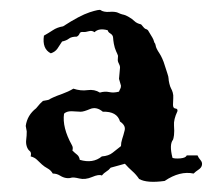

<svg xmlns="http://www.w3.org/2000/svg" viewBox="-20 -693 442 382"><path d="M216.8 -536.1 218.8 -558.6Q218.8 -562.5 216.3 -566.9Q213.9 -571.3 214.4 -575.2Q214.8 -579.1 214.8 -582Q213.9 -585 210.9 -591.3Q208 -597.7 206.5 -606Q205.1 -614.3 205.1 -617.2Q205.1 -620.1 203.6 -622.6Q202.1 -625 198.7 -627Q195.3 -628.9 194.3 -632.8Q176.8 -637.7 168 -628.9Q163.1 -632.8 156.7 -630.9Q150.4 -628.9 145 -629.4Q139.6 -629.9 138.2 -626Q136.7 -622.1 132.8 -620.1Q122.1 -620.1 117.2 -616.2Q112.3 -612.3 103.5 -610.4Q98.6 -602.5 94.2 -596.2Q89.8 -589.8 81.1 -586.9Q63.5 -595.7 67.4 -622.1Q76.2 -627 85 -632.8Q93.8 -638.7 105.5 -640.6Q138.7 -662.1 158.2 -668.5Q177.7 -674.8 180.2 -672.9Q182.6 -670.9 187.5 -669.9Q192.4 -668.9 197.8 -669.4Q203.1 -669.9 207.5 -669.4Q211.9 -668.9 213.9 -668Q215.8 -667 219.7 -665.5Q223.6 -664.1 226.6 -663.6Q229.5 -663.1 236.3 -659.2Q243.2 -655.3 247.6 -650.9Q252 -646.5 260.7 -644.5Q267.6 -635.7 270 -635.3Q272.5 -634.8 274.4 -632.8Q281.2 -621.1 283.2 -618.2Q285.2 -615.2 287.1 -608.4Q289.1 -606.4 289.6 -603Q290 -599.6 292 -595.7Q293.9 -591.8 296.9 -587.4Q299.8 -583 302.7 -576.7Q305.7 -570.3 308.1 -562Q310.5 -553.7 313 -546.9Q315.4 -540 315.4 -536.6Q315.4 -533.2 316.9 -526.9Q318.4 -520.5 320.3 -517.1Q322.3 -513.7 323.7 -508.8Q325.2 -503.9 324.7 -497.6Q324.2 -491.2 324.2 -484.4Q324.2 -477.5 329.1 -477.1Q334 -476.6 333 -471.7Q325.2 -455.1 326.2 -443.4Q327.1 -431.6 326.2 -424.3Q325.2 -417 324.2 -415Q316.4 -405.3 323.2 -378.9Q328.1 -377 338.9 -377.9Q349.6 -378.9 351.6 -383.8H373Q375 -378.9 378.9 -374.5Q382.8 -370.1 381.8 -364.7Q380.9 -359.4 375 -355.5Q369.1 -351.6 365.2 -347.7Q337.9 -353.5 307.6 -333Q272.5 -328.1 256.8 -336.9Q251 -345.7 243.2 -352.5Q235.4 -359.4 228.5 -367.2Q220.7 -365.2 214.4 -363.3Q208 -361.3 200.2 -359.4Q196.3 -354.5 191.4 -351.6Q186.5 -348.6 182.6 -343.8Q176.8 -346.7 163.1 -340.8Q149.4 -335 137.7 -337.9Q126 -340.8 121.6 -339.4Q117.2 -337.9 111.3 -338.9Q105.5 -339.8 99.1 -343.8Q92.8 -347.7 85 -347.7Q81.1 -354.5 74.7 -357.9Q68.4 -361.3 63.5 -365.7Q58.6 -370.1 53.7 -375Q48.8 -379.9 41 -381.8Q43 -389.6 39.1 -392.6Q35.2 -395.5 33.2 -401.9Q31.2 -408.2 32.2 -415.5Q33.2 -422.9 33.2 -431.6L31.2 -442.4Q34.2 -463.9 51.8 -477.5Q60.5 -488.3 65.4 -492.2Q77.1 -494.1 78.1 -495.1Q79.1 -496.1 85.4 -499Q91.8 -502 104 -506.3Q116.2 -510.7 126 -516.6Q140.6 -511.7 154.3 -513.7Q168 -515.6 178.7 -508.8Q188.5 -511.7 197.3 -509.8Q206.1 -507.8 216.8 -510.7Q217.8 -513.7 219.2 -516.1Q220.7 -518.6 220.7 -522.5ZM140.6 -470.7 122.1 -471.7Q112.3 -471.7 107.4 -466.8Q103.5 -439.5 123 -404.3Q126 -399.4 124 -393.6Q128.9 -388.7 133.3 -385.3Q137.7 -381.8 138.7 -375Q165 -367.2 182.6 -381.8Q196.3 -382.8 204.1 -389.2Q211.9 -395.5 220.7 -402.3Q220.7 -409.2 223.1 -416.5Q225.6 -423.8 228 -433.6Q230.5 -443.4 218.8 -451.2Q212.9 -471.7 184.6 -470.7Q171.9 -481.4 159.2 -476.1Q146.5 -470.7 140.6 -470.7Z"/></svg>

Font: Mountains of Christmas
Style: Bold
Weight: 700
Designer: Crystal Kluge
Foundry: Font Diner, Inc DBA Tart Workshop
Version: Version 1.002